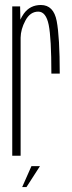

<svg xmlns="http://www.w3.org/2000/svg" viewBox="-20 -623 290 768"><path d="M185.5 -328.5Q185.5 -470.5 174.8 -523.5Q164 -576.5 133 -576.5Q100.5 -576.5 81.5 -540.5Q63 -506 62.5 -472.5V0H29V-597.5H60.5L61.5 -544.5Q67 -556.5 75 -568Q100 -603 143.5 -603Q194.5 -603 206.8 -538.8Q219 -474.5 219 -328.5ZM68.7 125.3 105.8 41.4H139.9L85.9 125.3Z"/></svg>

Font: Anybody Condensed ExtraLight
Style: Regular
Weight: 200
Width: 3
Designer: Tyler Finck
Foundry: Etcetera Type Company
Version: Version 1.010; ttfautohint (v1.8.3) -l 8 -r 50 -G 200 -x 14 